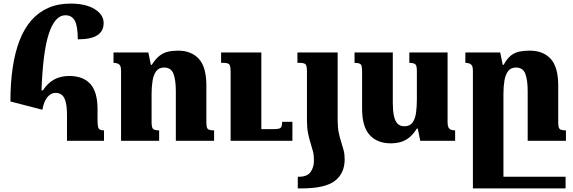

<svg xmlns="http://www.w3.org/2000/svg" viewBox="-20 -784 3192 1069"><path d="M216 -173 38 -219Q38 -321 50.5 -406Q63 -491 88.5 -557.5Q114 -624 154 -670Q194 -716 248.5 -740Q303 -764 373 -764Q458 -764 507.5 -733Q557 -702 557 -656Q557 -610 521.5 -587.5Q486 -565 413 -565Q413 -639 396.5 -669Q380 -699 344 -699Q315 -699 292 -673.5Q269 -648 252 -596.5Q235 -545 225 -466Q215 -387 211 -281H219Q244 -320 280 -340.5Q316 -361 365 -361Q443 -361 483 -316.5Q523 -272 523 -177V-118Q523 -93 525.5 -80Q528 -67 536 -62.5Q544 -58 559 -58V0H353V-140Q353 -189 346 -216Q339 -243 325 -255Q311 -267 289 -267Q276 -267 265 -261Q254 -255 244.5 -244Q235 -233 227.5 -215Q220 -197 216 -173Z M1172 -58V0H959V-275Q959 -340 945.5 -374Q932 -408 894 -408Q865 -408 850 -388Q835 -368 829.5 -335Q824 -302 824 -261V-103Q824 -86 827 -76Q830 -66 839 -62Q848 -58 866 -58V0H654V-390Q654 -408 649.5 -417Q645 -426 635.5 -430Q626 -434 612 -434V-492H806L820 -423H825Q846 -456 867.5 -473Q889 -490 914.5 -496Q940 -502 971 -502Q1045 -502 1087 -456.5Q1129 -411 1129 -308V-106Q1129 -87 1131.5 -76.5Q1134 -66 1143.5 -62Q1153 -58 1172 -58ZM1608 -106V0H1264V-386Q1264 -418 1256 -426Q1248 -434 1224 -434H1211V-492H1435V-65H1500Q1521 -65 1532 -67.5Q1543 -70 1547 -79Q1551 -88 1551 -106Z M1689 -114V-386Q1689 -418 1681 -426Q1673 -434 1649 -434H1636V-492H1860V-114Q1860 -74 1866 -45.5Q1872 -17 1879.5 6Q1887 29 1893 52Q1899 75 1899 103Q1899 181 1844.5 223Q1790 265 1658 265H1638V200H1645Q1690 200 1709 174Q1728 148 1728 109Q1728 80 1722 57Q1716 34 1708.5 10.5Q1701 -13 1695 -42.5Q1689 -72 1689 -114Z M2155 14Q2081 14 2038.5 -32Q1996 -78 1996 -179V-386Q1996 -405 1993.5 -415.5Q1991 -426 1982 -430Q1973 -434 1954 -434V-492H2167V-211Q2167 -169 2173 -140Q2179 -111 2193 -96Q2207 -81 2232 -81Q2262 -81 2277 -102Q2292 -123 2296.5 -157Q2301 -191 2301 -231V-389Q2301 -407 2298 -416.5Q2295 -426 2286 -430Q2277 -434 2259 -434V-492H2472V-102Q2472 -85 2476.5 -75.5Q2481 -66 2490.5 -62Q2500 -58 2514 -58V0H2320L2306 -68H2301Q2280 -35 2257.5 -17.5Q2235 0 2210 7Q2185 14 2155 14Z M3088 -106Q3088 -87 3090.5 -76.5Q3093 -66 3102.5 -62Q3112 -58 3131 -58V0H2918V-275Q2918 -340 2904.5 -374Q2891 -408 2853 -408Q2824 -408 2809 -388Q2794 -368 2788.5 -335Q2783 -302 2783 -261V265H2613V-390Q2613 -408 2608.5 -417Q2604 -426 2594.5 -430Q2585 -434 2571 -434V-492H2765L2779 -423H2784Q2804 -459 2825.5 -475.5Q2847 -492 2873 -497Q2899 -502 2930 -502Q3004 -502 3046 -456.5Q3088 -411 3088 -308ZM2623 265V200H3129V265Z"/></svg>

Font: Noto Serif Armenian ExtraBold
Style: Regular
Weight: 800
Version: Version 2.007